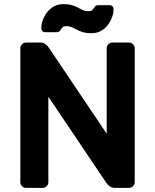

<svg xmlns="http://www.w3.org/2000/svg" viewBox="-20 -905 747 925"><path d="M493 -23C503.7 -7.7 516.7 0 532 0H602C609.3 0 615.7 -2.7 621 -8C626.3 -13.3 629 -19.7 629 -27V-673C629 -680.3 626.3 -686.7 621 -692C615.7 -697.3 609.3 -700 602 -700H521C513.7 -700 507.3 -697.3 502 -692C496.7 -686.7 494 -680.3 494 -673V-261L214 -677C203.3 -692.3 190.3 -700 175 -700H105C97.7 -700 91.3 -697.3 86 -692C80.7 -686.7 78 -680.3 78 -673V-27C78 -19.7 80.7 -13.3 86 -8C91.3 -2.7 97.7 0 105 0H186C193.3 0 199.7 -2.7 205 -8C210.3 -13.3 213 -19.7 213 -27V-439ZM283.5 -775C287.2 -777.7 292.7 -779 300 -779C307.3 -779 314.2 -778 320.5 -776C326.8 -774 334 -770.7 342 -766C354 -759.3 365.8 -754.2 377.5 -750.5C389.2 -746.8 404 -745 422 -745C443.3 -745 461.8 -751 477.5 -763C493.2 -775 505.3 -790 514 -808C522.7 -826 527 -843.7 527 -861C527 -866.3 525.3 -870.8 522 -874.5C518.7 -878.2 514 -880 508 -880H452C447.3 -880 443.7 -879 441 -877C438.3 -875 435.7 -871.7 433 -867C429.7 -861.7 426.2 -857.7 422.5 -855C418.8 -852.3 413.3 -851 406 -851C398.7 -851 391.8 -852 385.5 -854C379.2 -856 372 -859.3 364 -864C352 -870.7 340.2 -875.8 328.5 -879.5C316.8 -883.2 302 -885 284 -885C262.7 -885 244.2 -879 228.5 -867C212.8 -855 200.7 -840 192 -822C183.3 -804 179 -786.3 179 -769C179 -763.7 180.7 -759.2 184 -755.5C187.3 -751.8 192 -750 198 -750H254C258.7 -750 262.3 -751 265 -753C267.7 -755 270.3 -758.3 273 -763C276.3 -768.3 279.8 -772.3 283.5 -775Z"/></svg>

Font: Rubik
Style: Regular
Weight: 500
Designer: Hubert & Fischer
Foundry: Hubert & Fischer
Version: Version 1.100